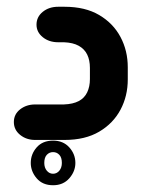

<svg xmlns="http://www.w3.org/2000/svg" viewBox="-20 -414 442 568"><path d="M171 0H84Q58 0 39.5 -15Q21 -30 21 -53Q21 -76 39.5 -90.5Q58 -105 84 -105H169Q196 -106 213 -115Q230 -124 238 -141Q246 -158 246 -180V-213Q246 -236 238 -252.5Q230 -269 213 -278.5Q196 -288 169 -289H152Q125 -289 106.5 -304Q88 -319 88 -341Q88 -364 106.5 -379Q125 -394 152 -394H171Q232 -394 273.5 -369.5Q315 -345 336.5 -304.5Q358 -264 358 -215V-179Q358 -130 336.5 -89.5Q315 -49 273.5 -24.5Q232 0 171 0ZM137 134Q106 134 88.5 113.5Q71 93 71 68Q71 42 88.5 22Q106 2 137 2Q167 2 185 22Q203 42 203 68Q203 93 185 113.5Q167 134 137 134ZM137 100Q148 100 155.5 91Q163 82 163 68Q163 52 155.5 44Q148 36 137 36Q126 36 118.5 44Q111 52 111 68Q111 82 118.5 91Q126 100 137 100Z"/></svg>

Font: Beiruti
Style: Bold
Weight: 700
Designer: Arlette Boutros
Foundry: Boutros
Version: Version 1.41